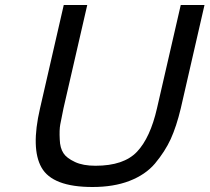

<svg xmlns="http://www.w3.org/2000/svg" viewBox="-20 -736 838 768"><path d="M362 -73Q475 -73 528 -129Q581 -185 608 -303L703 -716H798L703 -302Q686 -231 663 -180Q640 -130 600 -82Q562 -37 497 -12Q434 12 350 12Q190 12 146 -66Q103 -142 140 -302L235 -716H329L234 -303Q227 -270 221 -238Q217 -217 219 -178Q220 -144 234 -123Q246 -104 280 -88Q312 -73 362 -73Z"/></svg>

Font: Miedinger
Style: Italic
Weight: 400
Italic angle: -13°
Version: Version 001.000